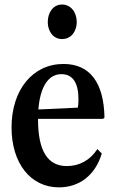

<svg xmlns="http://www.w3.org/2000/svg" viewBox="-20 -817 508 848"><path d="M254 -644.5C296.5 -644.5 319 -681.5 319 -719.5C319 -761.5 294 -797 254 -797C214.5 -797 191 -761.5 191 -719.5C191 -681.5 213 -644.5 254 -644.5ZM240.5 10.5C331.5 10.5 401.5 -44.5 429.5 -139L410 -158.5C378.5 -110 331.5 -83.5 275 -83.5C190 -83.5 148 -151.5 148 -289V-292H435.5L441.5 -298C438.5 -453 376.5 -534.5 260.5 -534.5C124.5 -534.5 31 -420.5 31 -254C31 -96.5 114.5 10.5 240.5 10.5ZM251.5 -489.5C300.5 -489.5 326.5 -452 326.5 -379.5C326.5 -363 325.5 -348.5 323.5 -341.5L149.5 -333.5C157.5 -433.5 193 -489.5 251.5 -489.5Z"/></svg>

Font: Libre Caslon Condensed SemiBold
Style: Regular
Weight: 600
Designer: Pablo Impallari, Rodrigo Fuenzalida, Katja Schimmel, Ertekin Erdin
Foundry: Pablo Impallari, Rodrigo Fuenzalida
Version: Version 2.000;gftools[0.9.33]